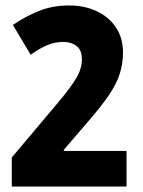

<svg xmlns="http://www.w3.org/2000/svg" viewBox="-20 -774 522 701"><path d="M442 -93H23V-199L194 -402Q237 -453 258 -488Q279 -523 279 -558Q279 -591 259.5 -606Q240 -621 211 -621Q180 -621 151 -608.5Q122 -596 92 -574L27 -683Q71 -713 121 -733.5Q171 -754 232 -754Q289 -754 333.5 -733Q378 -712 403.5 -673.5Q429 -635 429 -583Q429 -540 416.5 -502.5Q404 -465 376.5 -425Q349 -385 304 -333L213 -227V-223H442Z"/></svg>

Font: Noto Sans Telugu UI ExtraCondensed ExtraBold
Style: Regular
Weight: 800
Width: 2
Designer: Jelle Bosma - Monotype Design Team
Foundry: Monotype Imaging Inc.
Version: Version 2.006; ttfautohint (v1.8.4.7-5d5b)